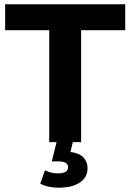

<svg xmlns="http://www.w3.org/2000/svg" viewBox="-20 -664 608 897"><path d="M210 -523H4V-644H565V-523H359V0H210ZM168 194 190 132Q220 146 250 146Q298 146 298 117Q298 90 253 90H222L246 -7H322L309 46Q350 51 369.5 71.5Q389 92 389 122Q389 165 352.5 189Q316 213 254 213Q230 213 207 208Q184 203 168 194Z"/></svg>

Font: Montserrat Ace
Style: Bold
Weight: 700
Designer: Julieta Ulanovsky
Foundry: Julieta Ulanovsky
Version: Version 1